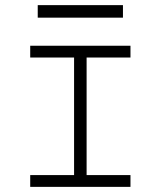

<svg xmlns="http://www.w3.org/2000/svg" viewBox="-20 -728 626 748"><path d="M97.7 -549.8H488.3V-503.9H317.4V-45.9H488.3V0H97.7V-45.9H268.6V-503.9H97.7ZM127 -708H459V-659.2H127Z"/></svg>

Font: Thabit
Style: Regular
Weight: 500
Designer: Regenerated by Nadim Shaikli
Foundry: MAK Alagha
Version: 0.01